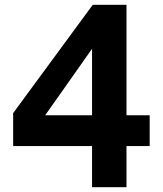

<svg xmlns="http://www.w3.org/2000/svg" viewBox="-20 -783 680 803"><path d="M365 0H509V-172H606V-301H509V-763H368L35 -310V-172H365ZM169 -301 365 -579V-301Z"/></svg>

Font: Swile Sans
Style: Bold
Weight: 700
Designer: Lord
Foundry: Lord
Version: Version 1.477;FEAKit 1.0